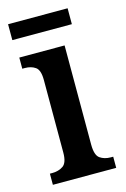

<svg xmlns="http://www.w3.org/2000/svg" viewBox="-107 -730 512 782"><g transform="rotate(-15 148.5 -339.5)"><path d="M16 0V-47H26Q53 -47 72 -60Q91 -73 91 -116V-422Q91 -464 73 -476.5Q55 -489 29 -489H18V-536H209V-118Q209 -73 227.5 -60Q246 -47 273 -47H283V0ZM9 -612V-679H260V-612Z"/></g></svg>

Font: Noto Serif Thai Condensed SemiBold
Style: Regular
Weight: 600
Width: 3
Designer: Monotype Design Team
Foundry: Monotype Imaging Inc.
Version: Version 2.002; ttfautohint (v1.8.4.7-5d5b)